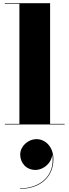

<svg xmlns="http://www.w3.org/2000/svg" viewBox="-20 -770 430 1188"><path d="M10 -3.5V0H380V-3.5H290V-750H10V-746.5H100V-3.5ZM105 186.5C105 236.5 141 281.5 199.5 281.5C248.5 281.5 300 239.5 303.5 184C323.5 320 225.5 395.5 103.5 395.5V398.5C227.5 398.5 310.5 326.5 310.5 214.5C310.5 140 262 91 206.5 91C152 91 105 136 105 186.5Z"/></svg>

Font: Bodoni* 48pt Fatface
Style: Regular
Weight: 900
Version: Version 2.3